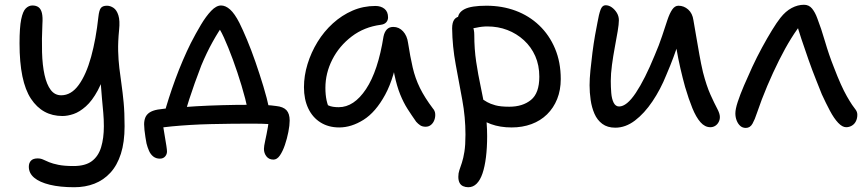

<svg xmlns="http://www.w3.org/2000/svg" viewBox="-20 -525 3634 806"><path d="M292 261Q232 261 189 250.5Q146 240 123.5 221Q101 202 101 175Q101 159 110 149.5Q119 140 138 140Q151 140 161.5 145Q172 150 186.5 156Q201 162 225.5 167Q250 172 289 172Q338 172 365.5 151.5Q393 131 404.5 93Q416 55 416 5Q416 -24 413.5 -52Q411 -80 408 -112Q405 -144 402 -186.5Q399 -229 398 -287L432 -258Q414 -189 390.5 -145.5Q367 -102 340.5 -78.5Q314 -55 289 -46.5Q264 -38 242 -38Q158 -38 110 -110.5Q62 -183 62 -343Q62 -410 69 -444Q76 -478 88.5 -490Q101 -502 116 -502Q132 -502 142 -494.5Q152 -487 156 -470Q160 -453 158 -424Q155 -361 156.5 -306Q158 -251 167 -210.5Q176 -170 193 -147.5Q210 -125 237 -125Q279 -125 310.5 -168.5Q342 -212 362.5 -286.5Q383 -361 393 -454Q396 -482 403.5 -491.5Q411 -501 429 -501Q443 -501 456.5 -492Q470 -483 477 -460.5Q484 -438 480 -400Q475 -349 476 -311Q477 -273 481 -239.5Q485 -206 490 -171.5Q495 -137 499 -95Q503 -53 503 5Q503 72 487.5 120.5Q472 169 443.5 200Q415 231 376.5 246Q338 261 292 261Z M669 -46Q677 -76 689 -113.5Q701 -151 716 -192Q731 -233 748 -272.5Q765 -312 781 -344Q802 -385 823.5 -421Q845 -457 866.5 -479.5Q888 -502 908 -502Q927 -502 946 -485Q965 -468 985 -429Q999 -401 1017 -358Q1035 -315 1052.5 -264.5Q1070 -214 1085.5 -163Q1101 -112 1110 -69L1021 -61Q1011 -109 994 -165.5Q977 -222 957.5 -275Q938 -328 920 -367.5Q902 -407 888 -421L923 -429Q898 -395 872.5 -349Q847 -303 825 -250Q810 -211 797.5 -176Q785 -141 774.5 -108.5Q764 -76 755 -42ZM1128 145Q1109 145 1098.5 131.5Q1088 118 1088 100Q1088 89 1093.5 64.5Q1099 40 1104.5 8.5Q1110 -23 1110 -55L1157 0Q1142 -2 1112.5 -4Q1083 -6 1038 -6Q996 -6 951.5 -5.5Q907 -5 864 -4Q821 -3 779.5 -0.5Q738 2 701.5 5.5Q665 9 635 14L663 -21Q663 -8 666 11.5Q669 31 672.5 51Q676 71 678.5 87.5Q681 104 681 111Q681 123 673 132Q665 141 651 141Q635 141 623.5 132Q612 123 605.5 108Q599 93 595 77Q593 66 590.5 51Q588 36 586.5 21Q585 6 585 -3Q585 -19 590 -31.5Q595 -44 607.5 -52.5Q620 -61 642 -65Q667 -69 709.5 -72.5Q752 -76 804.5 -79Q857 -82 913 -83.5Q969 -85 1021 -85Q1038 -85 1057.5 -85Q1077 -85 1097.5 -84Q1118 -83 1139 -80Q1169 -77 1182.5 -62.5Q1196 -48 1196 -19Q1196 1 1190.5 29Q1185 57 1176 83.5Q1167 110 1155 127.5Q1143 145 1128 145Z M1404 10Q1359 10 1325.5 -11Q1292 -32 1274 -70Q1256 -108 1256 -159Q1256 -207 1271 -256Q1286 -305 1313 -349Q1340 -393 1377.5 -427Q1415 -461 1460 -480.5Q1505 -500 1556 -500Q1579 -500 1594 -488Q1609 -476 1609 -452Q1609 -440 1601.5 -431.5Q1594 -423 1579 -421Q1509 -412 1456.5 -372Q1404 -332 1375 -275Q1346 -218 1346 -156Q1346 -127 1351 -103.5Q1356 -80 1373 -43L1321 -112Q1344 -89 1359.5 -82Q1375 -75 1402 -75Q1466 -75 1516.5 -151Q1567 -227 1590 -372Q1594 -391 1604 -401.5Q1614 -412 1631 -412Q1655 -412 1672 -393.5Q1689 -375 1693 -345Q1702 -287 1712.5 -241.5Q1723 -196 1743 -155.5Q1763 -115 1797 -70Q1806 -60 1807 -47Q1808 -34 1803.5 -21.5Q1799 -9 1789.5 -1Q1780 7 1767 7Q1753 7 1744 1Q1735 -5 1727 -14Q1708 -41 1691 -67.5Q1674 -94 1660 -128.5Q1646 -163 1636 -210.5Q1626 -258 1622 -323L1655 -324Q1637 -201 1597 -127.5Q1557 -54 1506 -22Q1455 10 1404 10Z M2128 10Q2079 10 2041 -4Q2003 -18 1980.5 -39.5Q1958 -61 1958 -86Q1958 -98 1964 -107Q1970 -116 1984 -116Q1994 -116 2003 -110Q2012 -104 2025 -96.5Q2038 -89 2059.5 -83Q2081 -77 2118 -77Q2174 -77 2209 -105.5Q2244 -134 2244 -203Q2244 -251 2227 -289.5Q2210 -328 2179.5 -356Q2149 -384 2110 -399Q2071 -414 2026 -414Q2003 -414 1981 -409Q1959 -404 1943 -404Q1931 -404 1921.5 -409.5Q1912 -415 1907 -425Q1902 -435 1902 -445Q1902 -472 1930 -486.5Q1958 -501 2022 -501Q2088 -501 2144.5 -480Q2201 -459 2243.5 -418.5Q2286 -378 2310 -321Q2334 -264 2334 -193Q2334 -147 2319 -109.5Q2304 -72 2276.5 -45Q2249 -18 2211 -4Q2173 10 2128 10ZM1946 261Q1934 261 1924 256.5Q1914 252 1909 242Q1904 232 1904 217Q1904 202 1908.5 189Q1913 176 1919 158Q1925 140 1929.5 112Q1934 84 1934 40Q1934 -33 1920.5 -106Q1907 -179 1893 -254.5Q1879 -330 1878 -406Q1878 -431 1887.5 -443.5Q1897 -456 1915 -456Q1931 -456 1943.5 -445.5Q1956 -435 1963.5 -417.5Q1971 -400 1971 -379Q1971 -319 1979 -265.5Q1987 -212 1998 -161Q2009 -110 2017 -59Q2025 -8 2025 46Q2025 95 2020 135Q2015 175 2005.5 203Q1996 231 1981 246Q1966 261 1946 261Z M2563 11Q2530 11 2508.5 -5Q2487 -21 2475.5 -47.5Q2464 -74 2459.5 -105.5Q2455 -137 2455 -167Q2455 -193 2458.5 -229Q2462 -265 2467 -304Q2472 -343 2478 -377Q2484 -411 2488 -430Q2494 -465 2501 -484Q2508 -503 2522 -503Q2536 -503 2548.5 -494Q2561 -485 2569.5 -471Q2578 -457 2578 -440Q2578 -424 2573 -394Q2568 -364 2561 -327Q2554 -290 2549 -252.5Q2544 -215 2544 -185Q2544 -160 2546 -135Q2548 -110 2556 -94Q2564 -78 2579 -78Q2611 -78 2649 -135Q2687 -192 2728 -292Q2747 -336 2759.5 -374Q2772 -412 2781.5 -440.5Q2791 -469 2802 -485Q2813 -501 2828 -501Q2851 -501 2869 -485Q2887 -469 2891 -440Q2896 -411 2902.5 -373Q2909 -335 2916 -295.5Q2923 -256 2931 -222Q2946 -164 2962.5 -127.5Q2979 -91 2990.5 -69.5Q3002 -48 3002 -34Q3002 -22 2996.5 -12Q2991 -2 2982 3.5Q2973 9 2962 9Q2939 9 2920.5 -12Q2902 -33 2886.5 -71Q2871 -109 2856 -160Q2846 -196 2836.5 -237Q2827 -278 2820 -319Q2813 -360 2809 -395H2843Q2836 -371 2827.5 -344Q2819 -317 2807 -284.5Q2795 -252 2777 -210Q2753 -150 2719 -99.5Q2685 -49 2645.5 -19Q2606 11 2563 11Z M3111 12Q3097 12 3087.5 3.5Q3078 -5 3072.5 -19Q3067 -33 3067 -49Q3067 -67 3077 -97.5Q3087 -128 3103.5 -166.5Q3120 -205 3138 -244Q3157 -285 3179 -325.5Q3201 -366 3221 -398.5Q3241 -431 3256 -450Q3278 -478 3303.5 -491.5Q3329 -505 3355 -505Q3376 -505 3389 -489Q3402 -473 3411 -448Q3427 -407 3443.5 -350.5Q3460 -294 3480 -244Q3496 -202 3509.5 -172Q3523 -142 3535 -121Q3547 -100 3557 -85Q3567 -72 3573 -63Q3579 -54 3579 -43Q3579 -28 3573 -16Q3567 -4 3556 2.5Q3545 9 3532 9Q3516 9 3498.5 -9.5Q3481 -28 3464 -60Q3447 -92 3430 -129Q3421 -152 3405.5 -190.5Q3390 -229 3374 -274.5Q3358 -320 3344 -362Q3330 -404 3323 -432H3350Q3327 -405 3301.5 -364Q3276 -323 3250.5 -272Q3225 -221 3201 -164.5Q3177 -108 3157 -49Q3149 -24 3139 -6Q3129 12 3111 12Z"/></svg>

Font: Shantell Sans Light
Style: Regular
Weight: 400
Version: Version 1.011;[c5ecc13dd]